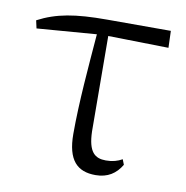

<svg xmlns="http://www.w3.org/2000/svg" viewBox="-65 -574 629 651"><g transform="rotate(10 249.5 -249.0)"><path d="M305 14C347 14 375 -5 394 -37L387 -55C371 -46 354 -41 331 -41C293 -41 270 -59 268 -130L266 -458L474 -454L472 -512H252C143 -512 79 -501 16 -468L22 -441L227 -457C218 -344 207 -221 207 -111C207 -20 242 14 305 14Z"/></g></svg>

Font: Noto Serif CJK TC Light
Style: Regular
Weight: 300
Designer: Ryoko NISHIZUKA 西塚涼子 (kana & ideographs); Frank Grießhammer (Latin, Greek & Cyrillic); Wenlong ZHANG 张文龙 (bopomofo); San
Foundry: Adobe
Version: Version 2.001;hotconv 1.1.0;makeotfexe 2.6.0